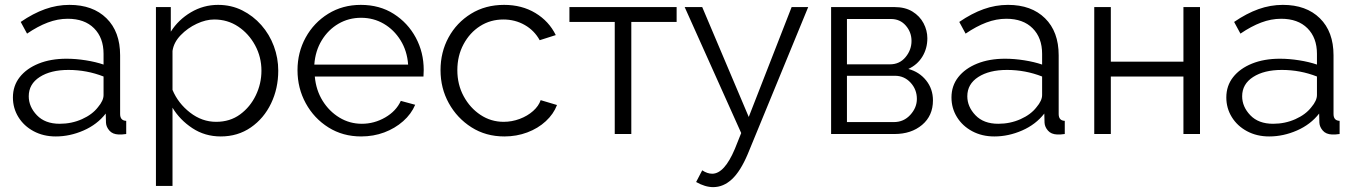

<svg xmlns="http://www.w3.org/2000/svg" viewBox="-20 -550 5565 788"><path d="M33 -150Q33 -198 61 -233.5Q89 -269 138.5 -289Q188 -309 253 -309Q291 -309 332 -302.5Q373 -296 405 -285V-329Q405 -395 366 -434Q327 -473 258 -473Q217 -473 176 -457.5Q135 -442 91 -412L65 -460Q116 -495 165 -512.5Q214 -530 265 -530Q361 -530 417 -475Q473 -420 473 -323V-82Q473 -55 498 -54V0Q476 3 467 2Q442 1 429 -14Q416 -29 415 -46L414 -84Q379 -39 323 -14.5Q267 10 209 10Q158 10 118 -11.5Q78 -33 55.5 -69.5Q33 -106 33 -150ZM382 -110Q405 -137 405 -160V-236Q336 -263 261 -263Q188 -263 143 -234Q98 -205 98 -155Q98 -112 131.5 -77Q165 -42 225 -42Q274 -42 316.5 -61Q359 -80 382 -110Z M886 10Q821 10 769.5 -24Q718 -58 688 -108V213H620V-521H681V-420Q712 -469 763.5 -499.5Q815 -530 875 -530Q929 -530 974 -507.5Q1019 -485 1052.5 -447Q1086 -409 1104 -360.5Q1122 -312 1122 -260Q1122 -187 1092.5 -125.5Q1063 -64 1009.5 -27Q956 10 886 10ZM867 -50Q924 -50 965.5 -80.5Q1007 -111 1030 -159Q1053 -207 1053 -260Q1053 -316 1027 -364Q1001 -412 957.5 -441Q914 -470 859 -470Q825 -470 787.5 -452.5Q750 -435 721.5 -405.5Q693 -376 688 -341V-181Q711 -126 760 -88Q809 -50 867 -50Z M1462 10Q1387 10 1328 -27Q1269 -64 1235 -126Q1201 -188 1201 -262Q1201 -335 1234.5 -396Q1268 -457 1327 -493.5Q1386 -530 1461 -530Q1538 -530 1596 -493Q1654 -456 1686.5 -395.5Q1719 -335 1719 -263Q1719 -247 1718 -236H1272Q1277 -180 1304 -136.5Q1331 -93 1373 -67.5Q1415 -42 1465 -42Q1516 -42 1561 -68Q1606 -94 1625 -136L1684 -120Q1668 -82 1634.5 -52.5Q1601 -23 1557 -6.5Q1513 10 1462 10ZM1270 -285H1655Q1651 -341 1624 -384.5Q1597 -428 1555 -452.5Q1513 -477 1462 -477Q1411 -477 1369 -452.5Q1327 -428 1300.5 -384.5Q1274 -341 1270 -285Z M2050 10Q1974 10 1915 -27.5Q1856 -65 1822 -126.5Q1788 -188 1788 -262Q1788 -336 1821 -396.5Q1854 -457 1913 -493.5Q1972 -530 2049 -530Q2122 -530 2177.5 -496.5Q2233 -463 2261 -406L2195 -385Q2173 -425 2133.5 -447.5Q2094 -470 2046 -470Q1993 -470 1950.5 -443Q1908 -416 1882.5 -368.5Q1857 -321 1857 -262Q1857 -203 1883 -155Q1909 -107 1952 -78.5Q1995 -50 2047 -50Q2081 -50 2113 -62Q2145 -74 2168 -94.5Q2191 -115 2199 -139L2266 -119Q2252 -82 2220 -52.5Q2188 -23 2144 -6.5Q2100 10 2050 10Z M2503 0V-460H2317V-521H2757V-460H2571V0Z M2907 218Q2874 218 2837 197L2862 149Q2883 163 2903 163Q2953 163 2996 61L3022 -4L2790 -521H2862L3053 -70L3229 -521H3297L3049 82Q3019 153 2984 185.5Q2949 218 2907 218Z M3391 0V-521H3651Q3695 -521 3725 -502.5Q3755 -484 3770.5 -454.5Q3786 -425 3786 -393Q3786 -351 3765.5 -317.5Q3745 -284 3708 -267Q3753 -255 3781 -220Q3809 -185 3809 -138Q3809 -75 3764.5 -37.5Q3720 0 3651 0ZM3456 -286H3633Q3672 -286 3696.5 -315.5Q3721 -345 3721 -382Q3721 -418 3697.5 -445Q3674 -472 3637 -472H3456ZM3456 -49H3649Q3689 -49 3716 -78.5Q3743 -108 3743 -144Q3743 -183 3717 -211Q3691 -239 3653 -239H3456Z M3885 -150Q3885 -198 3913 -233.5Q3941 -269 3990.5 -289Q4040 -309 4105 -309Q4143 -309 4184 -302.5Q4225 -296 4257 -285V-329Q4257 -395 4218 -434Q4179 -473 4110 -473Q4069 -473 4028 -457.5Q3987 -442 3943 -412L3917 -460Q3968 -495 4017 -512.5Q4066 -530 4117 -530Q4213 -530 4269 -475Q4325 -420 4325 -323V-82Q4325 -55 4350 -54V0Q4328 3 4319 2Q4294 1 4281 -14Q4268 -29 4267 -46L4266 -84Q4231 -39 4175 -14.5Q4119 10 4061 10Q4010 10 3970 -11.5Q3930 -33 3907.5 -69.5Q3885 -106 3885 -150ZM4234 -110Q4257 -137 4257 -160V-236Q4188 -263 4113 -263Q4040 -263 3995 -234Q3950 -205 3950 -155Q3950 -112 3983.5 -77Q4017 -42 4077 -42Q4126 -42 4168.5 -61Q4211 -80 4234 -110Z M4471 0V-521H4539V-297H4837V-521H4905V0H4837V-236H4539V0Z M5013 -150Q5013 -198 5041 -233.5Q5069 -269 5118.5 -289Q5168 -309 5233 -309Q5271 -309 5312 -302.5Q5353 -296 5385 -285V-329Q5385 -395 5346 -434Q5307 -473 5238 -473Q5197 -473 5156 -457.5Q5115 -442 5071 -412L5045 -460Q5096 -495 5145 -512.5Q5194 -530 5245 -530Q5341 -530 5397 -475Q5453 -420 5453 -323V-82Q5453 -55 5478 -54V0Q5456 3 5447 2Q5422 1 5409 -14Q5396 -29 5395 -46L5394 -84Q5359 -39 5303 -14.5Q5247 10 5189 10Q5138 10 5098 -11.5Q5058 -33 5035.5 -69.5Q5013 -106 5013 -150ZM5362 -110Q5385 -137 5385 -160V-236Q5316 -263 5241 -263Q5168 -263 5123 -234Q5078 -205 5078 -155Q5078 -112 5111.5 -77Q5145 -42 5205 -42Q5254 -42 5296.5 -61Q5339 -80 5362 -110Z"/></svg>

Font: Raleway
Style: Regular
Weight: 400
Designer: Matt McInerney, Pablo Impallari, Rodrigo Fuenzalida
Foundry: Matt McInerney, Pablo Impallari, Rodrigo Fuenzalida
Version: Version 4.101;RELEASE